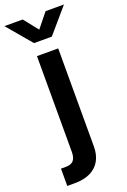

<svg xmlns="http://www.w3.org/2000/svg" viewBox="-229 -794 698 1054"><g transform="rotate(-20 119.5 -267.0)"><path d="M57.6 -522.5H181.6V48.3Q182.1 97.2 162.8 132.1Q143.6 167 106.2 185.5Q68.8 204.1 14.6 204.1H-29.8V103H-1.5Q29.8 103 43.7 86.9Q57.6 70.8 57.6 36.6ZM52.7 -738.3 119.1 -654.8 186.5 -738.3H292.5V-736.8L170.9 -595.2H66.9L-52.7 -736.8V-738.3Z"/></g></svg>

Font: Inter 28pt SemiBold
Style: Regular
Weight: 600
Designer: Rasmus Andersson
Foundry: rsms
Version: Version 4.001;git-66647c0bb